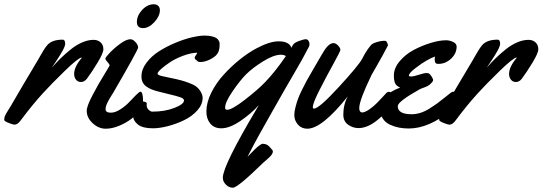

<svg xmlns="http://www.w3.org/2000/svg" viewBox="-53 -584 2546 901"><path d="M432.1 -353Q432.1 -335 405 -290.3Q377.9 -245.6 355 -214.8Q342.8 -199.2 327.1 -199.2Q312 -199.2 303.5 -210.4Q294.9 -221.7 294.9 -236.8Q294.9 -270.5 331.1 -313L330.1 -314Q314 -312.5 250.2 -250.5Q186.5 -188.5 147.9 -146Q97.2 -90.3 44.9 -20Q29.8 1 15.1 1Q8.8 1 -8.5 -5.6Q-25.9 -12.2 -29.8 -16.1Q-33.2 -18.1 -33.2 -23.9Q-33.2 -31.7 -29.3 -40.8Q-25.4 -49.8 -14.9 -66.4Q-4.4 -83 -3.9 -84Q38.1 -157.2 124 -300.8Q127.9 -307.6 136.7 -323Q145.5 -338.4 152.3 -349.4Q159.2 -360.4 167 -370.1Q189 -397.9 241.2 -397.9Q252.9 -397.9 252.9 -378.9Q252.9 -368.7 241.9 -348.1Q231 -327.6 210.4 -296.9L189.9 -266.1Q211.4 -290.5 230.5 -309.3Q249.5 -328.1 276.4 -350.1Q303.2 -372.1 331.5 -384.5Q359.9 -397 386.2 -397Q406.2 -397 419.2 -385Q432.1 -373 432.1 -353Z M697.3 -536.1Q697.3 -508.3 671.4 -480.2Q645.5 -452.1 618.2 -452.1Q589.4 -452.1 589.4 -481Q589.4 -510.7 614 -537.4Q638.7 -564 668.5 -564Q681.6 -564 689.5 -556.6Q697.3 -549.3 697.3 -536.1ZM618.2 -109.9Q618.2 -95.2 615.2 -88.9Q591.3 -40 539.1 -10Q486.8 20 442.9 20Q409.7 20 381.8 -5.9Q354 -31.7 354 -64Q354 -85.4 380.9 -136.7Q407.7 -188 434.6 -231.4Q461.4 -274.9 461.4 -276.9Q461.4 -282.2 451.4 -293Q441.4 -303.7 441.4 -309.1Q441.4 -314 461.7 -335.7Q481.9 -357.4 511 -378.7Q540 -399.9 559.1 -399.9Q570.8 -399.9 583 -386.2Q595.2 -372.6 595.2 -360.8Q595.2 -350.1 479 -149.9Q477.5 -147 470.9 -137Q464.4 -127 460.7 -120.4Q457 -113.8 452.1 -104.2Q447.3 -94.7 444.8 -86.7Q442.4 -78.6 442.4 -71.8Q442.4 -55.2 467.3 -55.2Q487.3 -55.2 511.5 -70.6Q535.6 -85.9 553 -104.5Q570.3 -123 585.7 -138.4Q601.1 -153.8 605.5 -153.8Q618.2 -153.8 618.2 -109.9Z M977.5 -375V-371.6Q977.5 -345.7 965.8 -330.1Q955.6 -316.4 931.9 -304.7Q908.2 -293 887.7 -293Q880.4 -293 876.7 -294.9Q873 -296.9 870.6 -300Q868.2 -303.2 865.7 -304.2Q860.8 -306.2 860.8 -313.5Q860.8 -317.9 865.7 -324Q870.6 -330.1 872.6 -336.9Q840.3 -335.4 805.2 -322Q770 -308.6 744.9 -292Q719.7 -275.4 703.1 -260.3Q686.5 -245.1 686.5 -238.8Q686.5 -231 708.7 -226.6Q731 -222.2 774.2 -212.6Q817.4 -203.1 852.5 -187Q873.5 -177.2 885.7 -158.7Q897.9 -140.1 897.9 -125Q897.9 -93.8 873 -65.9Q848.1 -38.1 811.5 -20.3Q774.9 -2.4 735.4 7.8Q695.8 18.1 664.6 18.1Q616.2 18.1 594 0.2Q571.8 -17.6 571.8 -40Q571.8 -66.4 584.2 -87.2Q596.7 -107.9 611.8 -107.9Q635.7 -107.9 635.7 -97.7Q635.7 -96.2 635.5 -93.5Q635.3 -90.8 635.3 -89.8Q635.3 -77.6 644.5 -68.8Q653.8 -60.1 661.6 -60.1Q720.2 -60.1 765.4 -77.6Q810.5 -95.2 810.5 -112.8Q810.5 -121.1 794.2 -127.2Q777.8 -133.3 739 -142.3Q700.2 -151.4 679.7 -157.2Q665 -161.6 654.8 -166Q644.5 -170.4 633.5 -178.2Q622.6 -186 616.7 -197.8Q610.8 -209.5 610.8 -225.1Q610.8 -258.3 634.5 -289.8Q658.2 -321.3 693.8 -343.8Q729.5 -366.2 770.5 -383.3Q811.5 -400.4 847.4 -408.7Q883.3 -417 906.7 -417Q927.2 -417 941.7 -413.3Q956.1 -409.7 962.9 -405Q969.7 -400.4 973.4 -393.3Q977.1 -386.2 977.3 -383.1Q977.5 -379.9 977.5 -375Z M1399.4 -378.9Q1399.4 -370.1 1397.5 -366.2Q1382.3 -336.4 1363.8 -303.2Q1345.2 -270 1321.8 -230.2Q1298.3 -190.4 1285.6 -168Q1267.6 -136.2 1228.3 -67.1Q1189 2 1162.6 49.6Q1136.2 97.2 1108.4 151.9Q1110.4 149.9 1122.3 137.7Q1134.3 125.5 1143.3 116.5Q1152.3 107.4 1163.3 99.1Q1174.3 90.8 1179.7 90.8Q1183.1 90.8 1186 91.3Q1189 91.8 1191.2 92Q1193.4 92.3 1196 93.8Q1198.7 95.2 1200.4 95.7Q1202.1 96.2 1204.6 98.4Q1207 100.6 1208 101.3Q1209 102.1 1211.7 105Q1214.4 107.9 1215.1 108.6Q1215.8 109.4 1218.8 112.8Q1221.7 116.2 1222.7 117.2Q1227.5 122.1 1227.5 126Q1227.5 134.3 1221.2 142.8Q1214.8 151.4 1199.2 164.8Q1183.6 178.2 1181.6 180.2Q1062.5 296.9 1039.6 296.9Q1021.5 296.9 1007.1 282.5Q992.7 268.1 992.7 250Q992.7 193.4 1154.3 -78.1Q1156.7 -82.5 1158.4 -85.4Q1160.2 -88.4 1161.6 -90.8Q1127.4 -52.2 1076.2 -17.1Q1024.9 18.1 985.4 18.1Q952.1 18.1 933.8 -4.2Q915.5 -26.4 915.5 -60.1Q915.5 -102.5 938.2 -148.4Q960.9 -194.3 996.6 -233.4Q1032.2 -272.5 1071.3 -304Q1110.4 -335.4 1148.4 -356Q1211.9 -390.1 1254.4 -390.1Q1303.7 -390.1 1314.5 -359.9Q1320.8 -373.5 1324.7 -377Q1330.1 -384.3 1351.3 -392.1Q1372.6 -399.9 1382.3 -399.9Q1389.6 -399.9 1394.5 -392.8Q1399.4 -385.7 1399.4 -378.9ZM1288.6 -320.8Q1280.3 -327.1 1264.6 -327.1Q1231.9 -327.1 1182.1 -296.4Q1132.3 -265.6 1101.6 -234.9Q1073.7 -207 1038.6 -155.8Q1003.4 -104.5 1003.4 -79.1Q1003.4 -68.8 1012.7 -68.8Q1035.6 -68.8 1097.2 -116.7Q1158.7 -164.6 1188.5 -195.8Q1236.3 -244.6 1288.6 -320.8Z M1782.2 -144Q1785.2 -125 1785.2 -109.9Q1785.2 -94.7 1782.2 -88.9Q1768.1 -61.5 1720.2 -22.2Q1672.4 17.1 1629.4 17.1Q1603 17.1 1580.6 1.2Q1558.1 -14.6 1558.1 -45.9Q1558.1 -93.8 1579.1 -131.8Q1458 20 1389.2 20Q1361.8 20 1345 0.5Q1328.1 -19 1328.1 -43.9Q1328.1 -60.5 1334 -82.8Q1339.8 -105 1346.4 -122.6Q1353 -140.1 1366 -166Q1378.9 -191.9 1385.3 -203.6Q1391.6 -215.3 1405.5 -239Q1419.4 -262.7 1419.4 -263.2Q1464.8 -342.8 1476.6 -358.4Q1494.6 -381.3 1511.2 -381.8Q1522.9 -381.8 1533.7 -370.1Q1544.4 -358.4 1544.4 -350.1Q1544.4 -343.8 1512 -285.2Q1479.5 -226.6 1447.3 -163.3Q1415 -100.1 1415 -81.5Q1415 -74.2 1420.4 -74.2Q1443.8 -74.2 1537.1 -175.8Q1630.4 -277.3 1646.5 -308.1Q1659.7 -334.5 1673.6 -354Q1687.5 -373.5 1694.3 -377.9Q1701.2 -382.3 1717.3 -387.2Q1733.4 -392.1 1748.5 -392.6Q1753.9 -392.6 1756.3 -392.1Q1759.8 -391.6 1763.7 -383.8Q1767.6 -376 1767.6 -371.6L1767.1 -370.1Q1743.2 -323.7 1718.8 -281.7Q1694.3 -239.7 1690.4 -231.9Q1632.8 -112.8 1632.8 -76.7Q1632.8 -56.2 1648.4 -56.2Q1662.6 -58.1 1682.4 -72.3Q1702.1 -86.4 1716.8 -101.6Q1731.4 -116.7 1745.8 -132.3Q1760.3 -147.9 1761.2 -148.9Q1767.1 -153.3 1772 -153.3Q1781.2 -153.3 1782.2 -144Z M2089.8 -365.2Q2089.8 -333 2063.7 -308.6Q2037.6 -284.2 2004.4 -284.2Q1993.7 -284.2 1990.2 -289.3Q1986.8 -294.4 1986.8 -306.2Q1986.8 -311 1988.8 -318.8Q1971.2 -313 1948.7 -299.8Q1928.2 -288.6 1897 -264.6Q1865.7 -240.7 1865.7 -229Q1865.7 -225.1 1875.5 -225.1Q1888.7 -225.1 1912.6 -233.2Q1936.5 -241.2 1948.7 -241.2Q1955.6 -241.2 1958.5 -240.2Q1964.8 -236.8 1972.2 -225.3Q1979.5 -213.9 1979.5 -208Q1979.5 -200.7 1962.4 -186Q1954.1 -179.2 1938 -173.6Q1921.9 -168 1916.5 -165Q1813.5 -107.4 1813.5 -85.9Q1813.5 -47.9 1878.4 -47.9Q1898.4 -47.9 1919.7 -54.4Q1940.9 -61 1961.9 -74.2Q1982.9 -87.4 1997.8 -98.1Q2012.7 -108.9 2033.7 -126Q2054.7 -143.1 2062.5 -148.9Q2069.8 -153.8 2073.7 -153.8Q2086.4 -153.8 2086.4 -115.2Q2086.4 -97.2 2083.5 -88.9Q2079.6 -79.1 2063.5 -65.9Q1959 19 1865.7 19Q1841.8 19 1819.8 14.9Q1797.9 10.7 1777.1 1.2Q1756.3 -8.3 1743.9 -26.9Q1731.4 -45.4 1731.4 -70.8Q1731.4 -138.2 1824.7 -172.9Q1806.2 -181.2 1800.8 -194.1Q1795.4 -207 1795.4 -230Q1795.4 -264.2 1822 -296.1Q1848.6 -328.1 1887.2 -348.9Q1925.8 -369.6 1967.3 -382.3Q2008.8 -395 2040.5 -395Q2056.6 -395 2073.2 -387.2Q2089.8 -379.4 2089.8 -365.2Z M2473.1 -353Q2473.1 -335 2446 -290.3Q2418.9 -245.6 2396 -214.8Q2383.8 -199.2 2368.2 -199.2Q2353 -199.2 2344.5 -210.4Q2335.9 -221.7 2335.9 -236.8Q2335.9 -270.5 2372.1 -313L2371.1 -314Q2355 -312.5 2291.3 -250.5Q2227.5 -188.5 2189 -146Q2138.2 -90.3 2085.9 -20Q2070.8 1 2056.2 1Q2049.8 1 2032.5 -5.6Q2015.1 -12.2 2011.2 -16.1Q2007.8 -18.1 2007.8 -23.9Q2007.8 -31.7 2011.7 -40.8Q2015.6 -49.8 2026.1 -66.4Q2036.6 -83 2037.1 -84Q2079.1 -157.2 2165 -300.8Q2168.9 -307.6 2177.7 -323Q2186.5 -338.4 2193.4 -349.4Q2200.2 -360.4 2208 -370.1Q2230 -397.9 2282.2 -397.9Q2293.9 -397.9 2293.9 -378.9Q2293.9 -368.7 2283 -348.1Q2272 -327.6 2251.5 -296.9L2231 -266.1Q2252.4 -290.5 2271.5 -309.3Q2290.5 -328.1 2317.4 -350.1Q2344.2 -372.1 2372.6 -384.5Q2400.9 -397 2427.2 -397Q2447.3 -397 2460.2 -385Q2473.1 -373 2473.1 -353Z"/></svg>

Font: Yellowtail
Style: Regular
Weight: 400
Designer: Astigmatic (AOETI)
Foundry: Astigmatic (AOETI)
Version: Version 1.000